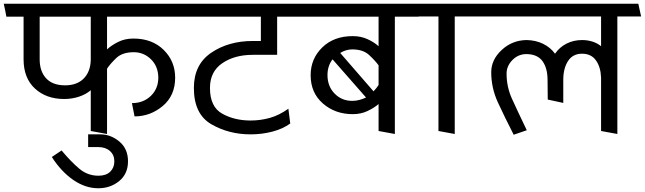

<svg xmlns="http://www.w3.org/2000/svg" viewBox="-31 -700 3446 1026"><path d="M454 -379V-611H181V-383Q181 -319 215.5 -281.5Q250 -244 317 -244Q380 -244 416 -280Q452 -316 454 -379ZM674 -149Q735 -149 775 -187.5Q815 -226 815 -286Q814 -346 775.5 -383.5Q737 -421 684 -421Q623 -421 590.5 -390Q558 -359 541 -333V16L454 0V-218Q429 -196 391.5 -183.5Q354 -171 312 -171Q216 -171 155.5 -227Q95 -283 95 -383V-611H3Q0 -628 -3.5 -645.5Q-7 -663 -11 -680H944L959 -611H541V-436Q563 -457 599.5 -475.5Q636 -494 682 -494Q782 -494 843.5 -433.5Q905 -373 905 -285Q905 -189 838.5 -133.5Q772 -78 688 -78Z M298 104Q350 166 394 202.5Q438 239 495 239Q536 239 558 217.5Q580 196 580 162Q580 128 556.5 107Q533 86 495 86H440V18H505Q561 18 607 56.5Q653 95 653 162Q653 229 606 267.5Q559 306 494 306Q425 306 360.5 261.5Q296 217 246 139Z M1091 -230Q1091 -129 1156.5 -92.5Q1222 -56 1308 -56Q1361 -56 1411 -70Q1461 -84 1510 -119L1520 -40Q1480 -11 1424 3.5Q1368 18 1308 18Q1192 18 1098.5 -36Q1005 -90 1005 -230Q1005 -355 1097.5 -418Q1190 -481 1320 -481H1363V-611H950Q947 -628 943.5 -645.5Q940 -663 936 -680H1574L1589 -611H1450V-407H1320Q1222 -407 1156.5 -362Q1091 -317 1091 -230Z M1992 0V-144Q1969 -124 1933.5 -107Q1898 -90 1854 -90Q1760 -90 1694.5 -147Q1629 -204 1629 -298Q1629 -386 1691 -446.5Q1753 -507 1854 -507Q1898 -507 1933.5 -490.5Q1969 -474 1992 -453V-611H1581Q1578 -628 1574.5 -645.5Q1571 -663 1567 -680H2191L2206 -611H2079V16ZM1992 -351Q1973 -377 1941 -406.5Q1909 -436 1851 -436Q1834 -436 1817.5 -431Q1801 -426 1787 -417Q1831 -366 1876 -314.5Q1921 -263 1965 -212Q1973 -220 1980 -229Q1987 -238 1992 -246ZM1746 -383Q1733 -366 1726 -345Q1719 -324 1719 -299Q1719 -239 1757 -200Q1795 -161 1851 -161Q1873 -161 1891.5 -166.5Q1910 -172 1925 -179Z M2312 0V-612H2200L2185 -680H2511L2527 -612H2399V16Z M3181 0V-285Q3179 -342 3153.5 -377.5Q3128 -413 3079 -413Q3030 -413 3004.5 -374Q2979 -335 2979 -273V-150L2896 -168L2895 -273Q2895 -335 2868.5 -372.5Q2842 -410 2783 -411Q2738 -411 2707 -379Q2676 -347 2676 -307Q2676 -236 2704.5 -173Q2733 -110 2784 -4L2714 20Q2665 -76 2629.5 -153Q2594 -230 2594 -314Q2594 -381 2650 -433Q2706 -485 2783 -486Q2832 -485 2871 -466Q2910 -447 2935 -413Q2959 -448 2996.5 -467Q3034 -486 3080 -486Q3109 -486 3135.5 -477.5Q3162 -469 3181 -453V-612H2520L2505 -680H3380L3395 -612H3268V16Z"/></svg>

Font: Palanquin
Style: Regular
Weight: 400
Designer: Pria Ravichandran
Version: Version 1.0.4